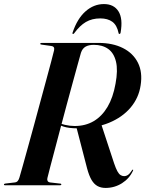

<svg xmlns="http://www.w3.org/2000/svg" viewBox="-32 -911 715 944"><path d="M235 -308 238.5 -315.5Q263 -303 287.2 -297.2Q311.5 -291.5 335.5 -291.5Q388 -291.5 428.5 -315.2Q469 -339 496.5 -385.2Q524 -431.5 536 -499.5Q548.5 -566 538.2 -608.2Q528 -650.5 499.8 -670.5Q471.5 -690.5 429 -690.5Q404 -690.5 388.5 -681.5Q373 -672.5 366 -651.5Q360.5 -632 350 -594Q339.5 -556 325.8 -505.8Q312 -455.5 296.8 -399.2Q281.5 -343 266.8 -286.8Q252 -230.5 238.8 -180.5Q225.5 -130.5 215.5 -92.5Q205.5 -54.5 201 -35.5Q199 -27.5 202 -21.5Q205 -15.5 214.5 -14L262 -8.5Q266 -8.5 267.8 -7.2Q269.5 -6 269.5 -4Q269.5 -2.5 267.8 -1.2Q266 0 263 0H-6.5Q-9.5 0 -11 -0.8Q-12.5 -1.5 -12.5 -3.5Q-12.5 -6 -10.8 -7Q-9 -8 -6 -8.5L40.5 -14Q50 -15 55.2 -21.2Q60.5 -27.5 63.5 -38Q69 -56.5 79.8 -95.2Q90.5 -134 104.8 -185.2Q119 -236.5 134.8 -294.2Q150.5 -352 166 -409.5Q181.5 -467 195.5 -518.2Q209.5 -569.5 219.5 -607.5Q229.5 -645.5 234 -664Q236 -674 232.2 -679Q228.5 -684 219.5 -685L173 -691.5Q168.5 -692 167.2 -693Q166 -694 166 -696Q166 -698 167.8 -699Q169.5 -700 172.5 -700H452Q522.5 -700 572.8 -674.5Q623 -649 646.2 -602.5Q669.5 -556 659.5 -492Q650.5 -430 610.2 -382.2Q570 -334.5 503.8 -307.2Q437.5 -280 350 -280Q306.5 -280 280.5 -288.5Q254.5 -297 235 -308ZM344.5 -282.5 465.5 -301 529 -108Q537.5 -83 545 -69.2Q552.5 -55.5 560.8 -50.2Q569 -45 578 -45Q588.5 -45 597.5 -51.2Q606.5 -57.5 616 -72.5Q617.5 -75 618.8 -76.2Q620 -77.5 621.5 -76.5Q623 -76.5 622.8 -75.2Q622.5 -74 622 -72Q604.5 -33.5 567.8 -10.2Q531 13 487 13Q464.5 13 447.5 3.8Q430.5 -5.5 418.2 -26.2Q406 -47 396.5 -82ZM461 -820.5Q420.5 -820.5 390.2 -802.8Q360 -785 333.5 -748.5Q332 -746 330.5 -745Q329 -744 327 -744Q325.5 -744 324.5 -745.8Q323.5 -747.5 325 -751Q348 -819.5 388.5 -855.2Q429 -891 479 -891Q528 -891 550.5 -855.2Q573 -819.5 561 -751Q560.5 -747.5 558.8 -745.8Q557 -744 555 -744Q553 -744 552.2 -745Q551.5 -746 551 -748.5Q543 -787.5 520.2 -804Q497.5 -820.5 461 -820.5Z"/></svg>

Font: Fraunces 120pt SemiBold
Style: Italic
Weight: 600
Italic angle: -16°
Version: Version 1.000;[b76b70a41]